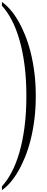

<svg xmlns="http://www.w3.org/2000/svg" viewBox="-98 -997 489 1993"><path d="M273.4 0Q273.4 129.4 258.8 244.4Q244.1 359.4 218.8 458.5Q193.4 557.6 159.2 640.6Q125 723.6 85.9 789.1Q46.9 854.5 4.9 901.9Q-37.1 949.2 -78.1 976.6V937.5Q-22.5 877 24.2 787.8Q70.8 698.7 104.5 581.3Q138.2 463.9 157 318.6Q175.8 173.3 175.8 0Q175.8 -173.3 157 -318.6Q138.2 -463.9 104.5 -581.3Q70.8 -698.7 24.2 -787.8Q-22.5 -877 -78.1 -937.5V-976.6Q-37.1 -948.7 4.9 -901.6Q46.9 -854.5 85.9 -789.1Q125 -723.6 159.2 -640.6Q193.4 -557.6 218.8 -458.5Q244.1 -359.4 258.8 -244.4Q273.4 -129.4 273.4 0Z"/></svg>

Font: Tunjung putih
Style: Regular
Weight: 400
Designer: R.S. Wihananto
Foundry: R.S. Wihananto
Version: Version 2.0.1